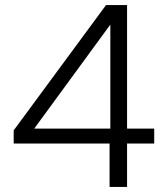

<svg xmlns="http://www.w3.org/2000/svg" viewBox="-20 -737 653 757"><path d="M412 0V-171H34V-223L398 -717H481V-230H588V-171H481V0ZM115 -230H415V-640Z"/></svg>

Font: Parkinsans Light
Style: Regular
Weight: 300
Designer: Red Stone, Indian Type Foundry
Foundry: Indian Type Foundry
Version: Version 1.000